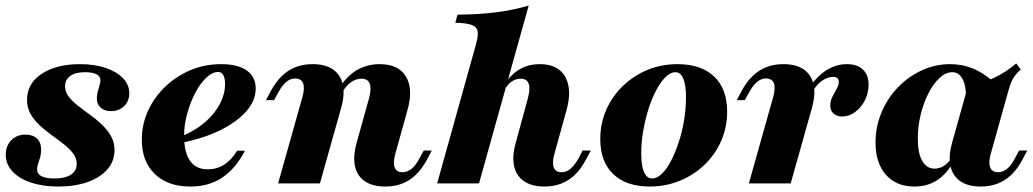

<svg xmlns="http://www.w3.org/2000/svg" viewBox="-20 -661 3723 692"><path d="M190.3 11.3Q133.9 11.3 91.1 -3.2Q48.4 -17.7 24.6 -43.5Q0.8 -69.4 0.8 -103.2Q0.8 -135.5 20.6 -155.6Q40.3 -175.8 71.8 -175.8Q98.4 -175.8 113.3 -161.7Q128.2 -147.6 128.2 -121.8Q128.2 -101.6 121 -81.9Q113.7 -62.1 113.7 -49.2Q113.7 -33.9 129.8 -25.8Q146 -17.7 176.6 -17.7Q214.5 -17.7 235.5 -31.5Q256.5 -45.2 256.5 -71Q256.5 -91.1 243.5 -108.1Q230.6 -125 210.1 -141.1Q189.5 -157.3 166.5 -173.8Q143.5 -190.3 123.4 -208.9Q103.2 -227.4 90.3 -250Q77.4 -272.6 77.4 -300.8Q77.4 -360.5 130.6 -395.2Q183.9 -429.8 267.7 -429.8Q320.2 -429.8 360.1 -416.5Q400 -403.2 423 -379.4Q446 -355.6 446 -325Q446 -296.8 427.4 -278.6Q408.9 -260.5 379.8 -260.5Q356.5 -260.5 342.7 -273Q329 -285.5 329 -305.6Q329 -322.6 335.5 -341.9Q341.9 -361.3 341.9 -372.6Q341.9 -386.3 327.4 -393.5Q312.9 -400.8 286.3 -400.8Q252.4 -400.8 233.5 -387.5Q214.5 -374.2 214.5 -350Q214.5 -330.6 227 -313.7Q239.5 -296.8 260.1 -280.6Q280.6 -264.5 303.6 -248Q326.6 -231.5 346.8 -212.5Q366.9 -193.5 379.8 -171Q392.7 -148.4 392.7 -120.2Q392.7 -79.8 366.9 -50.4Q341.1 -21 295.6 -4.8Q250 11.3 190.3 11.3Z M666.1 11.3Q584.7 11.3 537.9 -33.9Q491.1 -79 491.1 -157.3Q491.1 -212.9 513.7 -262.1Q536.3 -311.3 576.2 -349.2Q616.1 -387.1 667.3 -408.5Q718.5 -429.8 776.6 -429.8Q837.1 -429.8 869.4 -406.9Q901.6 -383.9 901.6 -341.9Q901.6 -299.2 869 -261.3Q836.3 -223.4 777.4 -193.5Q718.5 -163.7 639.5 -147.6V-171.8Q687.9 -192.7 721.8 -223Q755.6 -253.2 773.4 -288.3Q791.1 -323.4 791.1 -357.3Q791.1 -379.8 784.7 -390.7Q778.2 -401.6 766.1 -401.6Q745.2 -401.6 723.4 -381Q701.6 -360.5 683.9 -326.6Q666.1 -292.7 654.8 -252Q643.5 -211.3 643.5 -171.8Q643.5 -112.1 664.9 -81.5Q686.3 -50.8 728.2 -50.8Q761.3 -50.8 787.5 -67.3Q813.7 -83.9 834.7 -117.7H862.9Q829 -53.2 781 -21Q733.1 11.3 666.1 11.3Z M1368.5 11.3Q1323.4 11.3 1295.6 -7.3Q1267.7 -25.8 1259.7 -60.9Q1251.6 -96 1265.3 -146L1309.7 -305.6Q1319.4 -341.1 1312.5 -359.3Q1305.6 -377.4 1283.1 -377.4Q1262.9 -377.4 1245.2 -364.9Q1227.4 -352.4 1212.9 -327.4L1200.8 -340.3Q1227.4 -384.7 1264.5 -407.3Q1301.6 -429.8 1348.4 -429.8Q1416.1 -429.8 1443.1 -385.1Q1470.2 -340.3 1448.4 -263.7L1404.8 -106.5Q1396 -75 1402.4 -57.7Q1408.9 -40.3 1430.6 -40.3Q1448.4 -40.3 1463.7 -52.8Q1479 -65.3 1492.7 -91.9L1507.3 -118.5H1536.3L1518.5 -84.7Q1500.8 -52.4 1478.6 -31Q1456.5 -9.7 1429.4 0.8Q1402.4 11.3 1368.5 11.3ZM982.3 0 1070.2 -312.1Q1079 -344.4 1072.2 -361.3Q1065.3 -378.2 1043.5 -378.2Q1026.6 -378.2 1011.7 -365.7Q996.8 -353.2 982.3 -326.6L967.7 -300H938.7L956.5 -333.9Q974.2 -366.1 996.4 -387.5Q1018.5 -408.9 1046 -419.4Q1073.4 -429.8 1106.5 -429.8Q1152.4 -429.8 1179.8 -410.9Q1207.3 -391.9 1215.3 -356.9Q1223.4 -321.8 1209.7 -272.6L1133.1 0Z M1555.6 0 1695.2 -500Q1704 -530.6 1701.6 -547.2Q1699.2 -563.7 1680.2 -571Q1661.3 -578.2 1621 -579L1629 -608.1Q1708.1 -608.9 1770.2 -616.9Q1832.3 -625 1885.5 -641.1L1706.5 0ZM1941.9 11.3Q1896.8 11.3 1869 -7.7Q1841.1 -26.6 1833.1 -61.7Q1825 -96.8 1838.7 -146L1882.3 -305.6Q1891.9 -341.1 1885.5 -359.3Q1879 -377.4 1856.5 -377.4Q1839.5 -377.4 1824.6 -367.3Q1809.7 -357.3 1798.4 -337.1L1793.5 -349.2Q1816.9 -388.7 1849.6 -409.3Q1882.3 -429.8 1925.8 -429.8Q1991.1 -429.8 2016.9 -384.7Q2042.7 -339.5 2021.8 -263.7L1978.2 -106.5Q1969.4 -75 1975.8 -57.7Q1982.3 -40.3 2004 -40.3Q2021.8 -40.3 2036.7 -53.2Q2051.6 -66.1 2066.1 -91.9L2079.8 -118.5H2109.7L2091.1 -84.7Q2074.2 -52.4 2052 -31Q2029.8 -9.7 2002.4 0.8Q1975 11.3 1941.9 11.3Z M2321.8 11.3Q2237.1 11.3 2190.3 -33.5Q2143.5 -78.2 2143.5 -159.7Q2143.5 -216.1 2164.9 -264.9Q2186.3 -313.7 2224.6 -350.8Q2262.9 -387.9 2313.3 -408.9Q2363.7 -429.8 2421.8 -429.8Q2507.3 -429.8 2554 -385.1Q2600.8 -340.3 2600.8 -258.1Q2600.8 -202.4 2579.4 -153.6Q2558.1 -104.8 2519.8 -67.7Q2481.5 -30.6 2430.6 -9.7Q2379.8 11.3 2321.8 11.3ZM2330.6 -17.7Q2347.6 -17.7 2365.3 -34.7Q2383.1 -51.6 2398.4 -81Q2413.7 -110.5 2426.2 -148.4Q2438.7 -186.3 2445.6 -227.8Q2452.4 -269.4 2452.4 -309.7Q2452.4 -354.8 2442.7 -377.8Q2433.1 -400.8 2413.7 -400.8Q2396.8 -400.8 2379 -383.5Q2361.3 -366.1 2345.6 -336.7Q2329.8 -307.3 2317.7 -269.4Q2305.6 -231.5 2298.4 -189.9Q2291.1 -148.4 2291.1 -108.1Q2291.1 -63.7 2301.2 -40.7Q2311.3 -17.7 2330.6 -17.7Z M2679 0 2766.9 -312.1Q2775.8 -344.4 2769 -361.3Q2762.1 -378.2 2740.3 -378.2Q2723.4 -378.2 2708.5 -365.7Q2693.5 -353.2 2679 -326.6L2664.5 -300H2635.5L2653.2 -333.9Q2671 -366.1 2693.1 -387.5Q2715.3 -408.9 2742.7 -419.4Q2770.2 -429.8 2803.2 -429.8Q2849.2 -429.8 2876.6 -410.9Q2904 -391.9 2912.1 -356.9Q2920.2 -321.8 2906.5 -272.6L2829.8 0ZM3015.3 -241.1Q2996 -241.1 2984.3 -251.6Q2972.6 -262.1 2972.6 -280.6Q2972.6 -297.6 2980.2 -312.5Q2987.9 -327.4 2995.6 -341.1Q3003.2 -354.8 3003.2 -366.1Q3003.2 -383.9 2982.3 -383.9Q2964.5 -383.9 2944.4 -371Q2924.2 -358.1 2911.3 -334.7L2898.4 -346.8Q2924.2 -386.3 2958.9 -408.1Q2993.5 -429.8 3033.1 -429.8Q3069.4 -429.8 3089.9 -410.5Q3110.5 -391.1 3110.5 -355.6Q3110.5 -325.8 3097.2 -299.6Q3083.9 -273.4 3062.1 -257.3Q3040.3 -241.1 3015.3 -241.1Z M3275.8 11.3Q3210.5 11.3 3173 -31Q3135.5 -73.4 3135.5 -147.6Q3135.5 -204 3156.9 -255.2Q3178.2 -306.5 3215.7 -345.6Q3253.2 -384.7 3302 -407.3Q3350.8 -429.8 3404.8 -429.8Q3448.4 -429.8 3486.7 -414.1Q3525 -398.4 3560.5 -366.1L3461.3 -311.3Q3462.1 -353.2 3448.8 -377Q3435.5 -400.8 3412.1 -400.8Q3388.7 -400.8 3366.5 -380.2Q3344.4 -359.7 3326.6 -325.4Q3308.9 -291.1 3298.4 -248.4Q3287.9 -205.6 3287.9 -161.3Q3287.9 -108.9 3304 -81Q3320.2 -53.2 3348.4 -53.2Q3366.1 -53.2 3381.5 -62.9Q3396.8 -72.6 3411.3 -92.7H3424.2Q3399.2 -41.1 3362.5 -14.9Q3325.8 11.3 3275.8 11.3ZM3514.5 11.3Q3446.8 11.3 3419 -30.2Q3391.1 -71.8 3411.3 -146L3466.9 -344.4Q3523.4 -361.3 3564.9 -381.5Q3606.5 -401.6 3642.7 -432.3L3658.9 -410.5Q3647.6 -400.8 3639.5 -390.3Q3631.5 -379.8 3625.4 -366.1Q3619.4 -352.4 3613.7 -331.5L3550.8 -106.5Q3541.9 -75 3548.8 -57.7Q3555.6 -40.3 3577.4 -40.3Q3588.7 -40.3 3599.6 -46Q3610.5 -51.6 3620.2 -62.9Q3629.8 -74.2 3638.7 -91.9L3653.2 -118.5H3682.3L3664.5 -84.7Q3647.6 -52.4 3625 -31Q3602.4 -9.7 3575.4 0.8Q3548.4 11.3 3514.5 11.3Z"/></svg>

Font: Playfair 5pt SemiExpanded Light Black
Style: Italic
Weight: 900
Italic angle: -15.6°
Version: Version 2.001;gftools[0.9.30]